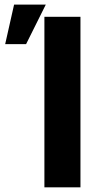

<svg xmlns="http://www.w3.org/2000/svg" viewBox="-20 -799 427 819"><path d="M323.2 -727.3V0H169.4V-727.3ZM2.1 -610.8 40.1 -779.5H175.4L91.3 -610.8Z"/></svg>

Font: Inter P
Style: Bold
Weight: 700
Designer: Rasmus Andersson
Foundry: rsms
Version: Version 3.018;git-588b23468